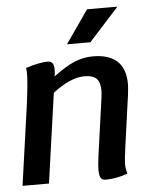

<svg xmlns="http://www.w3.org/2000/svg" viewBox="-55 -823 719 875"><g transform="rotate(-5 305.0 -385.5)"><path d="M532 -420Q532 -406 528 -372L495 -135Q487 -77 487 -57Q487 -37 494 -14Q443 5 392 5Q377 5 370.5 -6Q364 -17 364 -43Q364 -62 369 -102L406 -366Q409 -387 409 -403Q409 -440 392 -456.5Q375 -473 338 -473Q273 -473 192 -410L134 0H13L65 -368Q78 -468 78 -508Q78 -520 76 -534Q139 -554 177 -554Q205 -554 205 -516Q205 -504 204 -496L202 -484Q258 -526 299 -543Q340 -560 383 -560Q532 -560 532 -420ZM376 -776H515L378 -625H271Z"/></g></svg>

Font: Krub SemiBold
Style: Italic
Weight: 600
Italic angle: -8°
Designer: Ekaluck Peanpanawate
Foundry: Cadson Demak Co.,Ltd.
Version: Version 1.000; ttfautohint (v1.6)